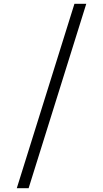

<svg xmlns="http://www.w3.org/2000/svg" viewBox="-20 -843 540 1006"><path d="M68 143 370 -823H432L130 143Z"/></svg>

Font: Iosevka Curly Slab Light
Style: Regular
Weight: 300
Monospace: yes
Designer: Belleve Invis
Foundry: Belleve Invis
Version: Version 22.1.2; ttfautohint (v1.8.4)